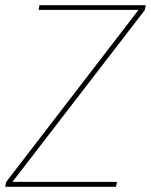

<svg xmlns="http://www.w3.org/2000/svg" viewBox="-27 -720 582 740"><path d="M-7 0 -3 -19 507 -682H122L125 -700H535L531 -681L21 -19H424L420 0Z"/></svg>

Font: DM Sans 9pt Thin
Style: Italic
Weight: 250
Italic angle: -10°
Version: Version 4.004;gftools[0.9.30]